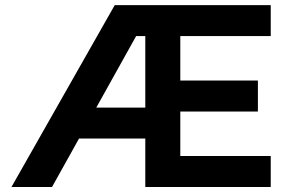

<svg xmlns="http://www.w3.org/2000/svg" viewBox="-20 -743 1147 763"><path d="M436 -599.6H589.6V-722.7H436ZM257.3 -315.4V-192.4H557.4V-315.4ZM25.6 0H186.8L589.6 -722.7H436ZM1004.9 -422.9H696.5V-599.6H1055.9V-722.7H557.4V0H1055.9V-123H696.5V-299.8H1004.9Z"/></svg>

Font: Giphurs
Style: Regular
Weight: 400
Version: Version 2.010